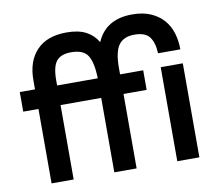

<svg xmlns="http://www.w3.org/2000/svg" viewBox="-79 -813 1029 907"><g transform="rotate(-10 435.5 -360.0)"><path d="M97 -495Q97 -586 146.5 -638Q196 -690 290 -690Q347 -690 383 -671Q419 -652 439 -617Q483 -720 610 -720Q661 -720 698 -704Q735 -688 759 -661Q783 -634 794.5 -597Q806 -560 806 -518H699Q697 -569 676.5 -596.5Q656 -624 604 -624Q552 -624 528.5 -591.5Q505 -559 505 -482V-451H616V-357H505V0H398V-357H203V0H97V-357H24V-451H97ZM700 -451H806V0H700ZM203 -451H398V-459Q395 -530 374 -562Q353 -594 295 -594Q246 -594 224.5 -567.5Q203 -541 203 -475Z"/></g></svg>

Font: Tilda Sans Semibold
Style: Regular
Weight: 600
Designer: ParaType Ltd
Foundry: ParaType Ltd
Version: Version 1.009